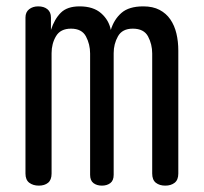

<svg xmlns="http://www.w3.org/2000/svg" viewBox="-20 -580 640 603"><path d="M102 3Q84 3 72 -6Q60 -15 60 -35V-525Q60 -542 71.5 -551Q83 -560 100 -560Q118 -560 129 -551Q140 -542 140 -525V-486Q151 -520 171 -540Q191 -560 230 -560Q273 -560 297.5 -538.5Q322 -517 328 -486Q338 -519 361.5 -539.5Q385 -560 430 -560Q460 -560 481 -549Q502 -538 515 -519Q528 -500 534 -475Q540 -450 540 -421V-35Q540 -15 528.5 -6Q517 3 499 3Q481 3 469.5 -6Q458 -15 458 -35V-412Q458 -441 445 -465.5Q432 -490 397 -490Q364 -490 350.5 -466Q337 -442 337 -413V-31Q337 -13 326.5 -5Q316 3 300 3Q284 3 273.5 -5Q263 -13 263 -31V-412Q263 -441 250 -465.5Q237 -490 203 -490Q170 -490 156 -466.5Q142 -443 142 -413V-35Q142 -15 131 -6Q120 3 102 3Z"/></svg>

Font: Maple Mono Light
Style: Regular
Weight: 300
Monospace: yes
Designer: subframe7536
Version: Version 7.000